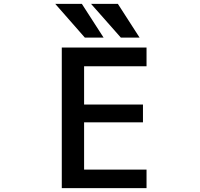

<svg xmlns="http://www.w3.org/2000/svg" viewBox="-20 -979 1040 1000"><path d="M418 -633.8V-434.6H724.6V-341.8H418V-95.7H743.2V1H301.8V-731.4H743.2V-633.8ZM593.8 -959 707 -783.2H609.4L454.1 -959ZM406.2 -959 519.5 -783.2H421.9L267.6 -959Z"/></svg>

Font: Gen Shin Gothic Monospace Medium
Style: Regular
Weight: 500
Designer: [Source Han Sans]
Ryoko NISHIZUKA  (kana & ideographs); Paul D. Hunt (Latin, Greek & Cyrillic); Wenlong ZHANG  (bopomofo
Version: Version 1.002.20150607